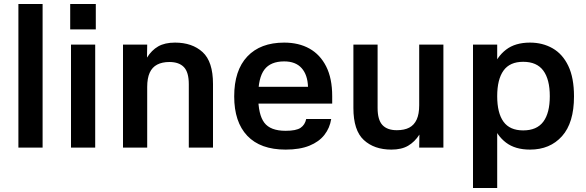

<svg xmlns="http://www.w3.org/2000/svg" viewBox="-20 -738 2929 960"><path d="M193 0H72V-718H193Z M456 -515V0H335V-515ZM331 -718H459V-591H331Z M716 0H595V-515H716L715 -450Q738 -487 771 -506Q804 -525 855 -525Q941 -525 993 -477.5Q1045 -430 1045 -318V0H924V-317Q924 -377 899.5 -402.5Q875 -428 827 -428Q791 -428 766 -415Q741 -402 728.5 -374.5Q716 -347 716 -303Z M1219 -304H1520Q1518 -364 1488 -397.5Q1458 -431 1401 -431Q1333 -431 1302 -390Q1271 -349 1271 -257Q1271 -165 1301.5 -124.5Q1332 -84 1408 -84Q1461 -84 1483 -99Q1505 -114 1511 -143H1636Q1629 -98 1602 -63.5Q1575 -29 1527 -9.5Q1479 10 1408 10Q1282 10 1216.5 -59Q1151 -128 1151 -256Q1151 -386 1216.5 -455.5Q1282 -525 1401 -525Q1474 -525 1527.5 -495Q1581 -465 1611 -405.5Q1641 -346 1641 -257V-220H1218Z M2076 -515H2197V0H2076L2077 -65Q2054 -29 2021 -9.5Q1988 10 1937 10Q1851 10 1799 -38Q1747 -86 1747 -198V-515H1868V-198Q1868 -139 1892 -113Q1916 -87 1964 -87Q2002 -87 2026.5 -100Q2051 -113 2063.5 -140.5Q2076 -168 2076 -212Z M2466 -515V202H2345V-515ZM2630 10Q2556 10 2510 -25Q2464 -60 2443 -120.5Q2422 -181 2422 -256Q2422 -333 2443 -393.5Q2464 -454 2510 -489.5Q2556 -525 2630 -525Q2693 -525 2743 -496.5Q2793 -468 2821.5 -408.5Q2850 -349 2850 -256Q2850 -124 2790 -57Q2730 10 2630 10ZM2596 -86Q2664 -86 2696.5 -129.5Q2729 -173 2729 -257Q2729 -341 2696.5 -385Q2664 -429 2596 -429Q2529 -429 2497.5 -385Q2466 -341 2466 -257Q2466 -173 2497.5 -129.5Q2529 -86 2596 -86Z"/></svg>

Font: 42dot Sans Light
Style: Bold
Weight: 700
Version: Version 1.000